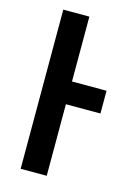

<svg xmlns="http://www.w3.org/2000/svg" viewBox="-111 -773 582 832"><g transform="rotate(15 180.5 -357.0)"><path d="M67 0V-714H184V-423H339V-321H184V0Z"/></g></svg>

Font: Noto Sans ExtraCondensed SemiBold
Style: Regular
Weight: 600
Width: 2
Designer: Monotype Design Team
Foundry: Monotype Imaging Inc.
Version: Version 2.013; ttfautohint (v1.8.4.7-5d5b)